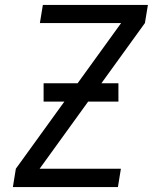

<svg xmlns="http://www.w3.org/2000/svg" viewBox="-20 -755 640 775"><path d="M32 0 44 -74 469 -662H141L153 -735H577L565 -662L140 -74H468L456 0ZM156 -345V-419H458V-345Z"/></svg>

Font: Iosevka Custom Oblique
Style: Regular
Weight: 400
Italic angle: -9°
Designer: Belleve Invis
Foundry: Belleve Invis
Version: Version 27.0.1